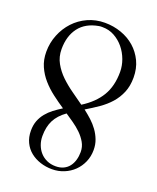

<svg xmlns="http://www.w3.org/2000/svg" viewBox="-126 -728 669 816"><g transform="rotate(20 208.0 -320.0)"><path d="M400.9 -473.1Q400.9 -435.1 388.7 -405.8Q376.5 -376.5 356 -353.3Q335.4 -330.1 308.3 -311.3Q281.2 -292.5 251.5 -274.9Q270 -260.7 287.1 -245.1Q304.2 -229.5 317.4 -211.2Q330.6 -192.9 338.6 -171.9Q346.7 -150.9 346.7 -126Q346.7 -96.7 335.7 -71.5Q324.7 -46.4 305.9 -28.1Q287.1 -9.8 261.7 0.7Q236.3 11.2 207.5 11.2Q179.7 11.2 154.3 2.9Q128.9 -5.4 109.6 -21Q90.3 -36.6 79.1 -59.8Q67.9 -83 67.9 -112.8Q67.9 -137.7 75.4 -157.5Q83 -177.2 96.2 -193.4Q109.4 -209.5 126.7 -222.7Q144 -235.8 163.6 -248Q136.2 -266.1 109.6 -286.4Q83 -306.6 61.8 -330.8Q40.5 -355 27.6 -384.3Q14.6 -413.6 14.6 -450.2Q14.6 -490.7 29.3 -527.1Q43.9 -563.5 69.6 -591.1Q95.2 -618.7 130.6 -634.8Q166 -650.9 207.5 -650.9Q246.6 -650.9 281.7 -638.4Q316.9 -626 343.3 -602.8Q369.6 -579.6 385.3 -546.9Q400.9 -514.2 400.9 -473.1ZM338.9 -476.1Q338.9 -503.9 328.9 -531.2Q318.8 -558.6 300.8 -580.6Q282.7 -602.5 258.1 -616.2Q233.4 -629.9 203.6 -629.9Q199.7 -629.9 195.6 -629.9Q191.4 -629.9 187.5 -628.9Q129.9 -618.7 100.8 -580.3Q71.8 -542 71.8 -482.9Q71.8 -448.2 87.4 -420.2Q103 -392.1 127 -369.1Q150.9 -346.2 178.7 -326.7Q206.5 -307.1 231.4 -289.1Q285.2 -322.8 312 -367.4Q338.9 -412.1 338.9 -476.1ZM297.9 -99.1Q297.9 -122.6 286.6 -142.1Q275.4 -161.6 258.5 -178Q241.7 -194.3 221.9 -208Q202.1 -221.7 185.5 -232.9Q151.9 -209 136.7 -179.2Q121.6 -149.4 121.6 -107.9Q121.6 -86.9 128.4 -68.4Q135.3 -49.8 147.7 -35.9Q160.2 -22 178 -13.9Q195.8 -5.9 217.8 -5.9Q238.3 -5.9 253.4 -13.2Q268.6 -20.5 278.3 -33.2Q288.1 -45.9 293 -63Q297.9 -80.1 297.9 -99.1Z"/></g></svg>

Font: Montez
Style: Regular
Weight: 400
Designer: Astigmatic (AOETI)
Foundry: Astigmatic (AOETI)
Version: Version 1.001